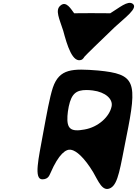

<svg xmlns="http://www.w3.org/2000/svg" viewBox="-20 -1313 941 1318"><path d="M274 -387C246 -230 209 -79 272 -82C313 -83 319 -111 326 -124C384 -259 434 -291 467 -285C504 -279 558 -232 619 -132C655 -71 683 9 740 -23C792 -52 805 -162 847 -371C925 -755 911 -804 654 -829C478 -843 388 -843 343 -712C320 -641 302 -538 274 -387ZM452 -582C471 -672 505 -695 574 -695C587 -695 601 -694 617 -692C705 -681 757 -632 746 -582C731 -510 653 -440 560 -424C464 -406 438 -430 443 -517C444 -535 447 -557 452 -582ZM414 -1102C440 -1005 478 -873 543 -904C550 -909 556 -917 560 -924C572 -938 669 -1032 768 -1127C837 -1191 931 -1258 891 -1287C857 -1312 797 -1258 737 -1222C623 -1223 581 -1223 489 -1222C468 -1249 435 -1311 394 -1274C357 -1243 388 -1183 414 -1102Z"/></svg>

Font: Venom Sans
Style: BdObl
Weight: 700
Version: Version 1.001